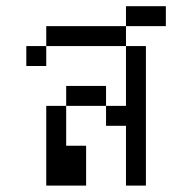

<svg xmlns="http://www.w3.org/2000/svg" viewBox="-20 -582 540 602"><path d="M500 -500V-562.5H375V-500H125V-437.5H62.5V-375H125V-437.5H375V-250H312.5V-187.5H375V0H437.5V-437.5H375V-500ZM125 -250Q125 -250 125 0H250Q250 0 250 -125H187.5Q187.5 -125 187.5 -250ZM187.5 -250H312.5V-312.5H187.5Z"/></svg>

Font: UnifontExMono
Style: Regular
Weight: 500
Version: Version 15.0.06